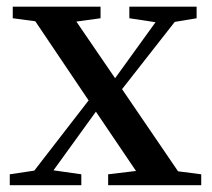

<svg xmlns="http://www.w3.org/2000/svg" viewBox="-20 -546 625 566"><path d="M504.9 -41 573.2 -32.2V0H298.8V-32.2L380.9 -42L262.7 -216.8L137.7 -43.9L219.7 -32.2V0H8.8V-32.2L81.1 -43L241.2 -250L84 -483.4L17.6 -492.2V-526.4H276.4V-492.2L205.1 -482.4L319.3 -315.4L438.5 -480.5L361.3 -492.2V-526.4H559.6V-492.2L495.1 -481.4L339.8 -283.2Z"/></svg>

Font: Bpmf Zihi Serif SemiBold
Style: SemiBold
Weight: 600
Foundry: But Ko
Version: Version 1.320